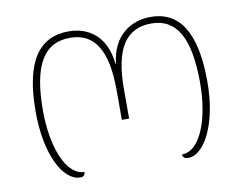

<svg xmlns="http://www.w3.org/2000/svg" viewBox="-65 -634 923 729"><g transform="rotate(-10 396.0 -269.0)"><path d="M189 8C202 8 207 2 208 -10C139 -10 93 -123 93 -267C93 -438 139 -521 242 -521C336 -521 382 -449 382 -293V-180H410V-293C410 -446 455 -521 555 -521C652 -521 699 -442 699 -267C699 -130 656 -11 584 -11C585 1 592 6 606 6C667 6 727 -102 727 -267C727 -463 664 -546 557 -546C482 -546 409 -502 397 -394H395C384 -504 315 -546 241 -546C128 -546 65 -463 65 -267C65 -97 125 8 189 8Z"/></g></svg>

Font: Noto Serif Georgian Thin
Style: Regular
Weight: 100
Designer: Monotype Design Team, Akaki Razmadze
Foundry: Google LLC
Version: Version 2.003